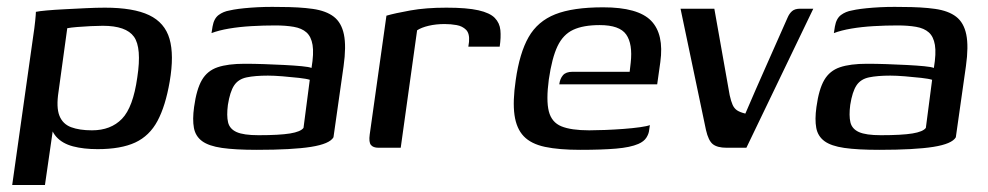

<svg xmlns="http://www.w3.org/2000/svg" viewBox="-20 -424 2834 551"><path d="M15 107 75 -318Q79 -344 81 -364Q83 -384 83 -390Q92 -392 114 -394Q136 -396 166 -397.5Q196 -399 226 -400.5Q256 -402 281 -402Q363 -402 408 -380.5Q453 -359 466.5 -312.5Q480 -266 467 -190Q455 -120 432 -77Q409 -34 368 -15Q327 4 260 4Q220 4 189.5 -4Q159 -12 141.5 -31.5Q124 -51 122 -84L138 -94L109 107ZM244 -50Q298 -50 330 -83Q362 -116 374 -202Q387 -287 364.5 -318.5Q342 -350 275 -350Q261 -350 240.5 -349Q220 -348 201.5 -346.5Q183 -345 173 -343L148 -161Q141 -116 150.5 -92Q160 -68 184 -59Q208 -50 244 -50Z M717 6Q655 6 617 0.5Q579 -5 560 -19Q541 -33 536.5 -57Q532 -81 537 -117Q544 -168 559.5 -194.5Q575 -221 604.5 -231Q634 -241 682 -241Q708 -241 738 -240Q768 -239 796.5 -237.5Q825 -236 846 -234Q867 -232 874 -229Q881 -271 877 -295Q873 -319 859.5 -331Q846 -343 823 -347Q800 -351 770 -351Q736 -351 701.5 -349Q667 -347 637.5 -342Q608 -337 587 -329L590 -348Q594 -371 607.5 -381Q621 -391 639 -394Q660 -399 699.5 -402Q739 -405 783 -404Q839 -404 877.5 -398.5Q916 -393 938 -376Q960 -359 967 -325Q974 -291 966 -234L937 -30Q926 -11 872.5 -2.5Q819 6 717 6ZM722 -36Q782 -36 812.5 -41Q843 -46 851 -57L869 -195Q860 -198 838 -200.5Q816 -203 791 -205Q766 -207 749 -207Q712 -207 688 -202Q664 -197 652 -179Q640 -161 634 -123Q630 -92 634.5 -73Q639 -54 659 -45Q679 -36 722 -36Z M1130 0H1066Q1051 0 1044.5 -8Q1038 -16 1041 -38L1089 -379Q1113 -386 1157.5 -394Q1202 -402 1261 -402Q1320 -402 1353 -394.5Q1386 -387 1400 -372.5Q1414 -358 1416 -337.5Q1418 -317 1414 -290H1324L1326 -304Q1328 -328 1317.5 -338.5Q1307 -349 1290.5 -352Q1274 -355 1256 -355Q1231 -355 1210 -350Q1189 -345 1177 -337Z M1645 6Q1584 6 1544 -2.5Q1504 -11 1483 -33Q1462 -55 1456.5 -94Q1451 -133 1460 -194Q1471 -272 1497 -317.5Q1523 -363 1573.5 -383Q1624 -403 1711 -403Q1811 -403 1848.5 -364.5Q1886 -326 1875 -246L1866 -182H1585Q1587 -198 1595.5 -208Q1604 -218 1623 -218H1787L1790 -244Q1796 -298 1777 -325Q1758 -352 1701 -352Q1654 -352 1625 -338.5Q1596 -325 1580 -291.5Q1564 -258 1555 -196Q1547 -136 1555 -104.5Q1563 -73 1591 -61.5Q1619 -50 1671 -50Q1690 -50 1716 -51Q1742 -52 1769 -54Q1796 -56 1817 -59Q1838 -62 1845 -65L1843 -51Q1842 -40 1835 -29Q1828 -18 1812 -11Q1789 -1 1748 2.5Q1707 6 1645 6Z M2065 0Q2039 0 2026 -10Q2013 -20 2006 -51L1933 -399H2030L2074 -151Q2078 -133 2082.5 -123Q2087 -113 2095 -107.5Q2103 -102 2119 -98Q2149 -168 2179.5 -236.5Q2210 -305 2240 -373Q2245 -385 2253 -392Q2261 -399 2276 -399H2314L2122 0Z M2503 6Q2441 6 2403 0.5Q2365 -5 2346 -19Q2327 -33 2322.5 -57Q2318 -81 2323 -117Q2330 -168 2345.5 -194.5Q2361 -221 2390.5 -231Q2420 -241 2468 -241Q2494 -241 2524 -240Q2554 -239 2582.5 -237.5Q2611 -236 2632 -234Q2653 -232 2660 -229Q2667 -271 2663 -295Q2659 -319 2645.5 -331Q2632 -343 2609 -347Q2586 -351 2556 -351Q2522 -351 2487.5 -349Q2453 -347 2423.5 -342Q2394 -337 2373 -329L2376 -348Q2380 -371 2393.5 -381Q2407 -391 2425 -394Q2446 -399 2485.5 -402Q2525 -405 2569 -404Q2625 -404 2663.5 -398.5Q2702 -393 2724 -376Q2746 -359 2753 -325Q2760 -291 2752 -234L2723 -30Q2712 -11 2658.5 -2.5Q2605 6 2503 6ZM2508 -36Q2568 -36 2598.5 -41Q2629 -46 2637 -57L2655 -195Q2646 -198 2624 -200.5Q2602 -203 2577 -205Q2552 -207 2535 -207Q2498 -207 2474 -202Q2450 -197 2438 -179Q2426 -161 2420 -123Q2416 -92 2420.5 -73Q2425 -54 2445 -45Q2465 -36 2508 -36Z"/></svg>

Font: Genos Medium
Style: Italic
Weight: 500
Italic angle: -8°
Designer: Robert E. Leuschke
Foundry: Robert E. Leuschke
Version: Version 1.010